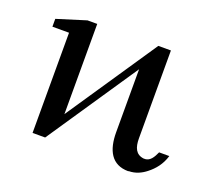

<svg xmlns="http://www.w3.org/2000/svg" viewBox="-92 -621 864 760"><g transform="rotate(20 340.0 -240.5)"><path d="M415 -381V-116C415 -41 441 13 513 13L514 12C543 12 567 0 586 -15C612 -35 634 -62 645 -99H602C592 -77 580 -53 553 -55C519 -59 508 -85 508 -124V-494H455L198 -113V-493H157L35 -455V-422H105V0H158Z"/></g></svg>

Font: Veleka
Style: Regular
Weight: 400
Designer: Stefan Peev, Context Ltd, 2016; SIL International, 1997-2014.
Foundry: Stefan Peev, Context Ltd, 2016
Version: Version 1.000